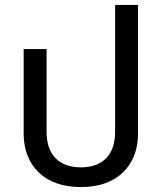

<svg xmlns="http://www.w3.org/2000/svg" viewBox="-20 -747 656 779"><path d="M308 12Q254 12 211 -3Q168 -18 138 -46.5Q108 -75 92 -115Q76 -155 76 -205V-548H169V-213Q169 -142 205.5 -105Q242 -68 308 -68Q374 -68 410.5 -105Q447 -142 447 -213V-727H540V-205Q540 -155 524 -115Q508 -75 478 -46.5Q448 -18 405 -3Q362 12 308 12Z"/></svg>

Font: IBM Plex Sans Thai Text
Style: Regular
Weight: 450
Designer: Mike Abbink, Paul van der Laan, Pieter van Rosmalen, Ben Mitchell, Mark Frömberg
Foundry: Bold Monday
Version: Version 1.1